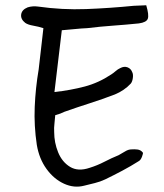

<svg xmlns="http://www.w3.org/2000/svg" viewBox="-20 -712 624 730"><path d="M300 -6Q262 4 223.5 -13.5Q185 -31 157 -69.5Q129 -108 120 -161Q109 -234 112 -305.5Q115 -377 127 -448Q132 -487 136 -526Q140 -565 145 -605Q126 -611 106 -614.5Q86 -618 76 -625Q58 -639 60.5 -657Q63 -675 85 -684Q104 -690 125 -687Q217 -674 307.5 -677.5Q398 -681 489 -690Q501 -691 513.5 -691Q526 -691 536 -692Q547 -655 542 -641Q537 -627 508 -623Q459 -618 410 -614.5Q361 -611 312 -605Q289 -604 265 -601.5Q241 -599 215 -597L187 -362Q249 -369 302 -383Q355 -397 403 -429Q411 -434 419.5 -441.5Q428 -449 437 -453Q452 -461 465 -456Q478 -451 483 -437Q487 -429 485 -415Q483 -401 477 -394Q465 -381 449.5 -370.5Q434 -360 417 -353Q370 -335 321.5 -319.5Q273 -304 225 -287Q217 -283 209 -280Q201 -277 190 -274Q189 -258 187 -242Q185 -226 186 -210Q186 -170 201 -133Q216 -96 246.5 -77.5Q277 -59 321 -74Q350 -83 377 -97Q404 -111 431 -122Q444 -129 456 -136.5Q468 -144 480 -144Q491 -145 503 -143.5Q515 -142 523 -132Q525 -130 520 -116.5Q515 -103 507 -99Q477 -80 445 -63Q413 -46 380 -30Q361 -21 340.5 -16Q320 -11 300 -6Z"/></svg>

Font: Mynerve
Style: Regular
Weight: 400
Designer: Carolina Short
Foundry: Carolina Short
Version: Version 1.000; ttfautohint (v1.8.4.7-5d5b)